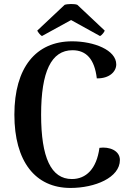

<svg xmlns="http://www.w3.org/2000/svg" viewBox="-20 -914 651 948"><path d="M362 -890C350 -896 311 -895 299 -890L164 -763C166 -757 179 -740 187 -736L331 -815L474 -736C483 -740 496 -757 497 -763ZM328 14C449 14 572 -37 572 -124C572 -171 519 -191 471 -184C457 -80 405 -30 335 -30C232 -30 183 -136 183 -348C183 -560 233 -666 338 -666C406 -666 447 -622 458 -527C521 -526 554 -561 554 -596C554 -667 444 -710 336 -710C157 -710 51 -580 51 -348C51 -117 154 14 328 14Z"/></svg>

Font: Arima Koshi ExtraBold
Style: Regular
Weight: 800
Designer: Joana Correia and Natanael Gama
Foundry: NDISCOVER
Version: Version 1.019;PS 001.019;hotconv 1.0.88;makeotf.lib2.5.64775